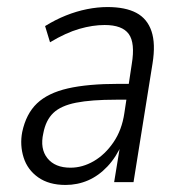

<svg xmlns="http://www.w3.org/2000/svg" viewBox="-20 -517 512 545"><path d="M166 8Q119 8 88.5 -13.5Q58 -35 47 -70Q36 -105 43 -142Q54 -194 85 -223.5Q116 -253 172.5 -266Q229 -279 317 -279H356L349 -234H309Q239 -234 196 -225.5Q153 -217 131.5 -196.5Q110 -176 103 -139Q93 -95 114.5 -68Q136 -41 180 -41Q214 -41 246 -59.5Q278 -78 302 -113Q326 -148 333 -196L354 -335Q364 -395 345.5 -420.5Q327 -446 277 -446Q243 -446 205 -435Q167 -424 122 -397L108 -443Q137 -461 167 -473Q197 -485 227 -491Q257 -497 285 -497Q336 -497 367 -480.5Q398 -464 410 -428.5Q422 -393 413 -337L359 0H304L322 -110H327Q310 -71 285 -44.5Q260 -18 230 -5Q200 8 166 8Z"/></svg>

Font: Nunito Sans 10pt Condensed Light
Style: Italic
Weight: 300
Width: 3
Italic angle: -9°
Designer: Vernon Adams
Foundry: Vernon Adams
Version: Version 3.101;gftools[0.9.27]